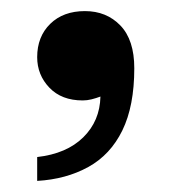

<svg xmlns="http://www.w3.org/2000/svg" viewBox="-20 -176 310 346"><path d="M47 107Q100 101 130 71.5Q160 42 161 -2Q153 1 145 3Q137 5 129 5Q91 5 69 -18Q47 -41 47 -73Q47 -110 70.5 -133Q94 -156 133 -156Q172 -156 197 -130Q222 -104 222 -53Q222 15 200.5 59Q179 103 139 125Q99 147 47 150Z"/></svg>

Font: Montagu Slab Medium
Style: Regular
Weight: 500
Version: Version 1.000